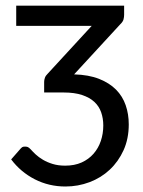

<svg xmlns="http://www.w3.org/2000/svg" viewBox="-20 -662 514 688"><path d="M424.8 -641.6V-608.9Q424.8 -601.1 422.6 -592.5Q420.4 -584 411.1 -575.2L245.6 -395.5Q297.9 -394 335 -379.4Q372.1 -364.7 395.8 -340.8Q419.4 -316.9 430.4 -284.9Q441.4 -252.9 441.4 -216.3Q441.4 -165 422.9 -124Q404.3 -83 373.3 -54Q342.3 -24.9 301 -9.3Q259.8 6.3 214.4 6.3Q155.3 6.3 104.7 -19.5Q54.2 -45.4 20 -90.8L54.7 -130.4Q59.6 -135.7 63.5 -136.2Q67.4 -136.7 69.8 -136.7Q74.7 -136.7 79.1 -135.3Q83.5 -133.8 90.3 -126.5Q97.2 -118.7 107.9 -108.6Q118.7 -98.6 133.8 -89.6Q148.9 -80.6 168.7 -74.5Q188.5 -68.4 213.4 -68.4Q247.1 -68.4 272.5 -79.8Q297.9 -91.3 315.2 -111.1Q332.5 -130.9 341.3 -157Q350.1 -183.1 350.1 -212.4Q350.1 -237.8 342.5 -259.5Q335 -281.2 318.1 -296.9Q301.3 -312.5 274.2 -321.5Q247.1 -330.6 208 -330.6H138.2V-368.7Q138.2 -375.5 140.9 -383.3Q143.6 -391.1 150.9 -397.9L308.6 -569.3H38.1V-641.6Z"/></svg>

Font: Carlito
Style: Regular
Weight: 400
Designer: Lukasz Dziedzic
Foundry: tyPoland Lukasz Dziedzic
Version: Version 1.103; Beta1; all basic design good, some composites